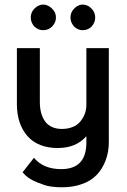

<svg xmlns="http://www.w3.org/2000/svg" viewBox="-20 -627 548 826"><path d="M351.6 -175.8Q351.6 -155.3 344.7 -136.7Q337.9 -119.1 324.2 -102.5Q310.5 -86.9 291 -80.1Q271.5 -72.3 246.1 -72.3Q222.7 -72.3 205.1 -80.1Q186.5 -87.9 174.8 -103.5Q163.1 -120.1 157.2 -140.6Q151.4 -162.1 151.4 -188.5Q151.4 -265.6 151.4 -419.9Q127 -419.9 52.7 -419.9Q52.7 -359.4 52.7 -178.7Q52.7 -135.7 64.5 -100.6Q76.2 -66.4 98.6 -41Q121.1 -15.6 154.3 -2.9Q186.5 9.8 228.5 9.8Q267.6 9.8 298.8 -2.9Q329.1 -15.6 351.6 -41Q351.6 -32.2 351.6 -14.6Q351.6 43.9 324.2 72.3Q296.9 100.6 243.2 100.6Q206.1 100.6 176.8 88.9Q147.5 77.1 126 51.8Q109.4 72.3 77.1 114.3Q82 120.1 88.9 127Q95.7 132.8 103.5 138.7Q112.3 144.5 126 151.4Q140.6 158.2 160.2 165Q179.7 172.9 201.2 175.8Q222.7 178.7 246.1 178.7Q294.9 178.7 332 165Q370.1 152.3 396.5 125Q421.9 97.7 434.6 62.5Q448.2 27.3 448.2 -17.6Q448.2 -152.3 448.2 -419.9Q423.8 -419.9 351.6 -419.9Q351.6 -359.4 351.6 -175.8ZM112.3 -551.8Q112.3 -541 116.2 -531.2Q120.1 -521.5 127.9 -512.7Q136.7 -504.9 145.5 -501Q155.3 -497.1 166 -497.1Q176.8 -497.1 186.5 -501Q195.3 -504.9 204.1 -512.7Q211.9 -521.5 216.8 -531.2Q220.7 -541 220.7 -551.8Q220.7 -562.5 216.8 -572.3Q211.9 -582 204.1 -589.8Q195.3 -598.6 186.5 -602.5Q176.8 -607.4 166 -607.4Q155.3 -607.4 145.5 -602.5Q136.7 -598.6 127.9 -589.8Q120.1 -582 116.2 -572.3Q112.3 -562.5 112.3 -551.8ZM283.2 -551.8Q283.2 -541 287.1 -531.2Q291 -521.5 298.8 -512.7Q306.6 -504.9 316.4 -501Q325.2 -497.1 335.9 -497.1Q346.7 -497.1 356.4 -501Q366.2 -504.9 374 -512.7Q381.8 -521.5 385.7 -531.2Q389.6 -541 389.6 -551.8Q389.6 -562.5 385.7 -572.3Q381.8 -582 374 -589.8Q366.2 -598.6 356.4 -602.5Q346.7 -607.4 335.9 -607.4Q325.2 -607.4 316.4 -602.5Q306.6 -598.6 298.8 -589.8Q291 -582 287.1 -572.3Q283.2 -562.5 283.2 -551.8Z"/></svg>

Font: TextaAlt
Style: Bold
Weight: 400
Designer: Daniel Hernandez & Miguel Hernandez
Version: Version 1.005;com.myfonts.easy.latinotype.texta.alt-bold.wfk